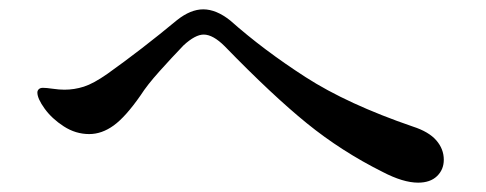

<svg xmlns="http://www.w3.org/2000/svg" viewBox="-20 -566 1040 411"><path d="M799 -198Q711 -242 637 -302Q563 -362 461 -467Q436 -492 416 -492Q398 -492 373 -469Q348 -443 321.5 -413.5Q295 -384 281 -362Q249 -316 223.5 -297.5Q198 -279 171 -279Q142 -279 116.5 -295.5Q91 -312 75.5 -333.5Q60 -355 60 -368Q60 -372 63 -375Q66 -378 72 -378Q79 -378 93 -376Q107 -374 118 -374Q139 -374 159.5 -380.5Q180 -387 210 -408Q283 -460 359 -523Q388 -546 415 -546Q443 -546 473 -522Q544 -459 634 -401Q724 -343 864 -295Q898 -284 914 -265.5Q930 -247 930 -224Q930 -203 915.5 -189Q901 -175 875 -175Q843 -175 799 -198Z"/></svg>

Font: Shippori Mincho SemiBold
Style: Regular
Weight: 600
Designer: FONTDASU
Foundry: FONTDASU / Google Inc. / but / Adobe
Version: Version 3.110; ttfautohint (v1.8.3)